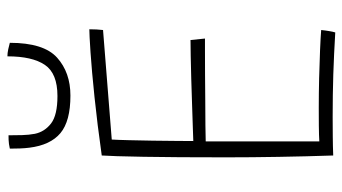

<svg xmlns="http://www.w3.org/2000/svg" viewBox="-223 -697 924 518"><g transform="rotate(-90 239.0 -438.0)"><path d="M410.5 4.5Q351.5 1 297 -0.8Q242.5 -2.5 182.5 -2.5Q159 -2.5 130.5 -2.2Q102 -2 78.5 -1Q76 -74 74.8 -148Q73.5 -222 73.5 -290Q73.5 -427.5 75 -513Q76.5 -598.5 78.5 -625.5Q163.5 -637.5 235.8 -645Q308 -652.5 356.8 -655.8Q405.5 -659 419 -659Q419 -646.5 418.5 -639.2Q418 -632 417 -622L121.5 -598.5Q120.5 -582 119.8 -552Q119 -522 118.5 -488Q118 -454 117.8 -424.2Q117.5 -394.5 117.5 -378.5Q128.5 -379 155 -379.8Q181.5 -380.5 215.8 -381.8Q250 -383 284.8 -384Q319.5 -385 347.8 -385.5Q376 -386 390 -386L394 -347Q386.5 -347 360.2 -347Q334 -347 298.2 -346.8Q262.5 -346.5 225.5 -346.2Q188.5 -346 159 -345.8Q129.5 -345.5 116.5 -345Q116.5 -337 116.5 -310.2Q116.5 -283.5 116.5 -246.5Q116.5 -209.5 116.5 -170Q116.5 -130.5 116.5 -95.5Q116.5 -60.5 116.5 -38.5Q131.5 -39.5 159 -39.8Q186.5 -40 206.5 -40Q246.5 -40 287.8 -39Q329 -38 363.5 -36.5Q398 -35 417 -33.5Q416.5 -28.5 415.8 -23Q415 -17.5 414.2 -12.5Q413.5 -7.5 412.5 -3.2Q411.5 1 410.5 4.5ZM382.5 -873.5Q382.5 -782 342.5 -746Q302.5 -710 240 -710Q171 -710 138.8 -737Q106.5 -764 99.5 -821Q98 -833 97.5 -846.2Q97 -859.5 97 -873.5Q104 -875 109.5 -875.8Q115 -876.5 120.8 -876.8Q126.5 -877 133 -877Q133 -858.5 133.5 -840.2Q134 -822 137 -806Q142.5 -779.5 165 -762.2Q187.5 -745 239 -745Q300 -745 323 -779Q346 -813 346 -880Q354.5 -880 365 -877.8Q375.5 -875.5 382.5 -873.5Z"/></g></svg>

Font: Grandstander Thin Thin
Style: Regular
Weight: 250
Version: Version 1.200